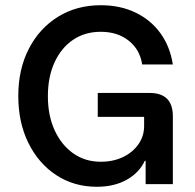

<svg xmlns="http://www.w3.org/2000/svg" viewBox="-20 -705 748 735"><path d="M350.8 10Q263.3 10 195.4 -34.6Q127.5 -79.2 88.8 -157.5Q50 -235.8 50 -337.5Q50 -440 90.4 -518.3Q130.8 -596.7 202.1 -640.8Q273.3 -685 365.8 -685Q440 -685 498.3 -657.1Q556.7 -629.2 593.8 -578.3Q630.8 -527.5 641.7 -458.3H524.2Q515.8 -515 472.9 -549.2Q430 -583.3 365.8 -583.3Q305 -583.3 259.6 -552.5Q214.2 -521.7 188.8 -466.3Q163.3 -410.8 163.3 -336.7Q163.3 -262.5 189.2 -206.2Q215 -150 260.4 -117.9Q305.8 -85.8 365.8 -85.8Q413.3 -85.8 450.8 -103.8Q488.3 -121.7 510 -152.9Q531.7 -184.2 531.7 -222.5V-257.5H354.2V-349.2H552.5Q641.7 -349.2 641.7 -260V0H537.5V-89.2H534.2Q513.3 -44.2 465.4 -17.1Q417.5 10 350.8 10Z"/></svg>

Font: Funnel Sans Medium
Style: Regular
Weight: 500
Version: Version 1.000; Beta; Release 5; Build 24; ttfautohint (v1.8.